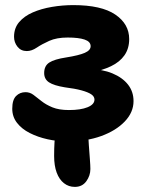

<svg xmlns="http://www.w3.org/2000/svg" viewBox="-20 -544 574 752"><path d="M273 188Q249 188 230.5 173.5Q212 159 202 132Q192 105 192 67Q192 7 198 -27.5Q204 -62 217.5 -76Q231 -90 251 -90Q283 -90 304.5 -74.5Q326 -59 326 -20Q326 -3 328 25Q330 53 332 79Q334 105 334 118Q334 144 318 166Q302 188 273 188ZM244 10Q205 10 166.5 1.5Q128 -7 96.5 -23Q65 -39 46.5 -63Q28 -87 28 -118Q28 -153 43 -168Q58 -183 80 -183Q97 -183 111 -172.5Q125 -162 142.5 -148Q160 -134 185.5 -123.5Q211 -113 250 -113Q296 -113 323 -124Q350 -135 350 -154Q350 -166 337.5 -174.5Q325 -183 299.5 -190Q274 -197 234 -202Q191 -209 172 -221.5Q153 -234 153 -258Q153 -286 173 -299Q193 -312 239 -319Q289 -327 312 -337Q335 -347 335 -363Q335 -381 311.5 -389Q288 -397 245 -397Q202 -397 173 -384Q144 -371 124 -357.5Q104 -344 85 -344Q62 -344 48.5 -361Q35 -378 35 -400Q35 -434 55 -457.5Q75 -481 108.5 -495.5Q142 -510 183.5 -517Q225 -524 267 -524Q377 -524 431.5 -487Q486 -450 486 -391Q486 -354 467.5 -327.5Q449 -301 414.5 -284.5Q380 -268 331 -259L327 -274Q381 -273 420.5 -256.5Q460 -240 481.5 -212.5Q503 -185 503 -148Q503 -104 468.5 -68Q434 -32 376 -11Q318 10 244 10Z"/></svg>

Font: Shantell Sans
Style: Bold
Weight: 700
Designer: Stephen Nixon, Anya Danilova, Shantell Martin
Foundry: Arrow Type
Version: Version 1.011;[c5ecc13dd]